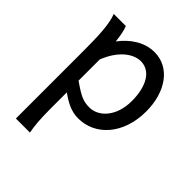

<svg xmlns="http://www.w3.org/2000/svg" viewBox="-209 -629 989 989"><g transform="rotate(45 285.5 -134.5)"><path d="M51.3 -498C73.2 -442.9 75.7 -358.4 75.7 -236.8V239.3H178.2C169.9 197.8 166 151.4 166 73.2V-41.5C212.4 -8.8 250.5 12.2 302.7 12.2C425.3 12.2 524.9 -94.2 524.9 -261.2C524.9 -404.3 450.7 -507.8 339.4 -507.8C267.1 -507.8 204.6 -465.8 158.7 -405.3C154.3 -450.2 146.5 -481.4 139.2 -498ZM166 -280.8C202.1 -375 266.1 -424.8 322.3 -424.8C392.6 -424.8 434.6 -355 434.6 -246.6C434.6 -136.2 371.6 -68.4 302.7 -68.4C257.8 -68.4 232.9 -80.1 166 -127Z"/></g></svg>

Font: Andika
Style: Regular
Weight: 400
Designer: Victor Gaultney, Annie Olsen, Julie Remington, Don Collingsworth, Eric Hays
Foundry: SIL International
Version: Version 1.000